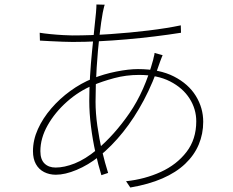

<svg xmlns="http://www.w3.org/2000/svg" viewBox="-20 -800 1040 856"><path d="M447 -779Q445 -775 442.5 -763.5Q440 -752 438 -743Q431 -706 423.5 -641Q416 -576 411 -498.5Q406 -421 406 -346Q406 -296 414 -239Q422 -182 435 -127.5Q448 -73 462 -29L432 -19Q418 -64 405.5 -120.5Q393 -177 385.5 -237Q378 -297 378 -350Q378 -404 381.5 -461.5Q385 -519 390.5 -573Q396 -627 400.5 -671.5Q405 -716 408 -744Q409 -756 409.5 -765.5Q410 -775 410 -780ZM303 -642Q384 -642 472 -648Q560 -654 642 -664Q724 -674 786 -687L787 -654Q730 -645 668.5 -637.5Q607 -630 544 -624.5Q481 -619 420 -616Q359 -613 304 -613Q288 -613 260 -614Q232 -615 204 -616.5Q176 -618 158 -619L157 -654Q174 -651 204 -648Q234 -645 262.5 -643.5Q291 -642 303 -642ZM705 -554Q703 -550 701.5 -545.5Q700 -541 698 -536.5Q696 -532 694 -526Q663 -432 621 -353Q579 -274 528.5 -211Q478 -148 421 -102Q373 -64 321.5 -42.5Q270 -21 229 -21Q200 -21 176.5 -33Q153 -45 140 -68.5Q127 -92 127 -126Q127 -176 149 -224.5Q171 -273 208.5 -316.5Q246 -360 293.5 -394.5Q341 -429 393 -450Q443 -470 498.5 -481Q554 -492 595 -492Q691 -492 755.5 -459Q820 -426 853 -372.5Q886 -319 886 -257Q886 -203 866 -155.5Q846 -108 805.5 -69.5Q765 -31 704 -4.5Q643 22 561 36L542 8Q626 -1 697 -33.5Q768 -66 811.5 -122.5Q855 -179 855 -259Q855 -314 825 -361Q795 -408 738.5 -437Q682 -466 600 -466Q542 -466 488.5 -451.5Q435 -437 395 -420Q332 -394 278.5 -346.5Q225 -299 192.5 -241.5Q160 -184 160 -126Q160 -89 178.5 -71Q197 -53 228 -53Q267 -53 313.5 -71.5Q360 -90 411 -132Q490 -198 557.5 -296Q625 -394 663 -534Q664 -539 665 -543.5Q666 -548 667.5 -553.5Q669 -559 669 -564Z"/></svg>

Font: Noto Sans JP
Style: Regular
Weight: 100
Designer: Ryoko NISHIZUKA 西塚涼子 (kana, bopomofo & ideographs); Paul D. Hunt (Latin, Greek & Cyrillic); Sandoll Communications 산돌커뮤니
Foundry: Adobe
Version: Version 2.004;hotconv 1.0.118;makeotfexe 2.5.65603